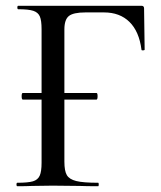

<svg xmlns="http://www.w3.org/2000/svg" viewBox="-20 -645 557 665"><path d="M481 -473Q481 -471 475.5 -470.5Q470 -470 470 -473Q462 -536 428.5 -569Q395 -602 340 -602H276Q234 -602 218.5 -589.5Q203 -577 203 -543V-323H314Q318 -323 318 -312Q318 -300 314 -300H203V-85Q203 -53 211.5 -38.5Q220 -24 244 -18Q268 -12 320 -12Q322 -12 322 -6Q322 0 320 0Q279 0 256 -1L162 -2L91 -1Q72 0 40 0Q37 0 37 -6Q37 -12 40 -12Q77 -12 94 -17Q111 -22 117.5 -36.5Q124 -51 124 -81V-300H59Q55 -300 55 -312Q55 -323 59 -323H124V-544Q124 -574 118 -588Q112 -602 95.5 -607.5Q79 -613 43 -613Q40 -613 40 -619Q40 -625 43 -625H470Q479 -625 479 -616Z"/></svg>

Font: Cormorant SC Medium
Style: Regular
Weight: 500
Designer: Christian Thalmann (Catharsis Fonts)
Version: Version 3.000